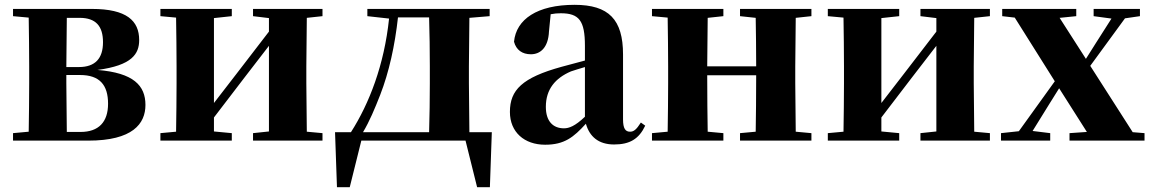

<svg xmlns="http://www.w3.org/2000/svg" viewBox="-20 -583 4776 796"><path d="M97 0H346C530 0 583 -70 583 -148C583 -228 534 -281 384 -293C528 -312 557 -360 557 -417C557 -497 505 -546 361 -546H34V-516L99 -510C100 -451 101 -364 101 -308V-238C101 -182 100 -95 99 -37L34 -31V0ZM257 -509H310C378 -509 407 -474 407 -408C407 -341 375 -305 307 -305H255ZM255 -272H312C393 -272 428 -231 428 -153C428 -77 389 -36 314 -36H257L255 -238Z M1029 -516 1095 -508V-452L962 -279L867 -156V-508L941 -516V-546H645V-516L710 -510C711 -451 712 -364 712 -308V-238C712 -182 711 -95 710 -37L645 -31V0H941V-31L867 -38V-96L994 -262L1095 -393V-38L1029 -31V0H1317V-31L1252 -37L1250 -238V-308L1252 -509L1317 -516V-546H1029Z M1503 -516 1593 -506C1573 -314 1511 -154 1435 -35H1369L1377 193H1430L1478 0H1758H1910L1958 193H2011L2019 -35H1926L1924 -238V-308L1926 -509L2010 -516V-546H1503ZM1759 -35H1485C1512 -80 1534 -133 1556 -189C1593 -284 1617 -394 1630 -511H1759C1761 -453 1762 -365 1762 -308V-238C1762 -181 1761 -93 1759 -35Z M2526 16C2591 16 2629 -7 2655 -62L2637 -75C2618 -45 2607 -37 2592 -37C2573 -37 2563 -50 2563 -88V-357C2563 -502 2504 -563 2362 -563C2207 -563 2120 -503 2111 -410C2120 -376 2145 -358 2181 -358C2219 -358 2253 -384 2256 -453L2263 -524C2278 -527 2291 -528 2305 -528C2381 -528 2405 -497 2405 -393V-332L2308 -306C2145 -261 2094 -210 2094 -119C2094 -35 2154 17 2240 17C2320 17 2358 -14 2409 -70C2424 -17 2461 16 2526 16ZM2405 -99C2364 -60 2339 -51 2318 -51C2273 -51 2243 -80 2243 -140C2243 -213 2282 -259 2347 -287C2361 -292 2382 -298 2405 -305Z M3048 -516 3113 -509C3114 -454 3115 -371 3115 -308H2912L2914 -509L2979 -516V-546H2683V-516L2748 -510C2749 -451 2750 -364 2750 -308V-238C2750 -182 2749 -95 2748 -37L2683 -31V0H2979V-31L2914 -37C2913 -95 2912 -186 2912 -271H3115C3115 -186 3114 -95 3113 -37L3048 -31V0H3344V-31L3279 -37L3277 -238V-308L3279 -509L3344 -516V-546H3048Z M3796 -516 3862 -508V-452L3729 -279L3634 -156V-508L3708 -516V-546H3412V-516L3477 -510C3478 -451 3479 -364 3479 -308V-238C3479 -182 3478 -95 3477 -37L3412 -31V0H3708V-31L3634 -38V-96L3761 -262L3862 -393V-38L3796 -31V0H4084V-31L4019 -37L4017 -238V-308L4019 -509L4084 -516V-546H3796Z M4514 -516 4588 -506 4523 -404 4482 -339 4373 -509 4442 -516V-546H4135V-516L4187 -510L4353 -246L4204 -39L4130 -31V0H4334V-31L4261 -40L4331 -153L4371 -217L4486 -36L4414 -31V0H4725V-31L4676 -35L4500 -310L4644 -507L4706 -516V-546H4514Z"/></svg>

Font: Noto Serif CJK SC Black
Style: Regular
Weight: 900
Designer: Ryoko NISHIZUKA 西塚涼子 (kana & ideographs); Frank Grießhammer (Latin, Greek & Cyrillic); Wenlong ZHANG 张文龙 (bopomofo); San
Foundry: Adobe
Version: Version 2.001;hotconv 1.1.0;makeotfexe 2.6.0